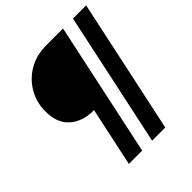

<svg xmlns="http://www.w3.org/2000/svg" viewBox="-219 -832 1093 1093"><g transform="rotate(-45 328.0 -285.0)"><path d="M257 -237Q171 -237 116.5 -285Q62 -333 62 -427Q62 -499 96.5 -559Q131 -619 191.5 -654.5Q252 -690 331 -690H413L316 -237ZM187 120 360 -690H467L294 120ZM374 120 547 -690H653L480 120Z"/></g></svg>

Font: Radio Canada Big Medium
Style: Italic
Weight: 500
Italic angle: -12°
Designer: Étienne Aubert Bonn
Foundry: Coppers and Brasses
Version: Version 1.001